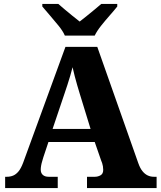

<svg xmlns="http://www.w3.org/2000/svg" viewBox="-20 -951 812 971"><path d="M6 0V-57H15Q32 -57 46.5 -63Q61 -69 73.5 -84Q86 -99 97 -128L311 -714H472L679 -127Q688 -101 700 -86Q712 -71 726.5 -64Q741 -57 758 -57H772V0H420V-57H460Q475 -57 488.5 -64.5Q502 -72 502 -92Q502 -101 500.5 -110Q499 -119 496.5 -126.5Q494 -134 492 -138L459 -233H225L199 -155Q197 -147 193.5 -136Q190 -125 188 -113.5Q186 -102 186 -93Q186 -76 196.5 -66.5Q207 -57 226 -57H272V0ZM246 -299H438L383 -478Q377 -498 370.5 -520Q364 -542 358 -565.5Q352 -589 347 -611Q342 -590 335 -567Q328 -544 321 -522Q314 -500 307 -480ZM308 -771Q298 -794 276.5 -820.5Q255 -847 232.5 -873Q210 -899 194 -918V-931H275Q287 -921 306.5 -904Q326 -887 347 -870.5Q368 -854 383 -842Q398 -854 419 -870.5Q440 -887 460 -904Q480 -921 492 -931H573V-918Q558 -899 535 -873Q512 -847 491 -820.5Q470 -794 459 -771Z"/></svg>

Font: Noto Serif Thai ExtraBold
Style: Regular
Weight: 800
Version: Version 2.001